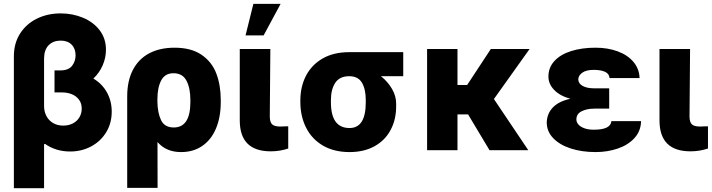

<svg xmlns="http://www.w3.org/2000/svg" viewBox="-20 -787 3733 1006"><path d="M535.2 -526.4Q535.2 -484.9 518.1 -445.1Q501 -405.3 469.2 -375.5Q515.6 -347.7 540.5 -302.5Q565.4 -257.3 565.4 -202.1Q565.4 -141.6 536.4 -94Q507.3 -46.4 457.5 -19.8Q407.7 6.8 347.7 6.8Q272.5 6.8 215.8 -33.2L210.9 -31.2V199.2H52.7V-492.2Q52.7 -560.1 85.2 -611.1Q117.7 -662.1 173.6 -689.5Q229.5 -716.8 297.9 -716.8Q359.9 -716.8 414.3 -694.3Q468.8 -671.9 502 -628.7Q535.2 -585.4 535.2 -526.4ZM311.5 -128.9Q340.3 -128.9 362.3 -140.6Q384.3 -152.3 396.2 -172.6Q408.2 -192.9 408.2 -217.8Q408.2 -245.6 394 -264.6Q379.9 -283.7 356.7 -293.2Q333.5 -302.7 305.7 -302.7H265.6V-418H294.9Q338.9 -418 357.4 -441.9Q376 -465.8 376 -497.1Q376 -532.2 355.2 -553.2Q334.5 -574.2 297.9 -574.2Q258.8 -574.2 235.1 -550.3Q211.4 -526.4 210.9 -481.4V-229.5Q211.4 -201.7 223.4 -178.7Q235.4 -155.8 258.1 -142.3Q280.8 -128.9 311.5 -128.9Z M894.5 -537.1Q981.4 -537.1 1035.6 -500.2Q1089.8 -463.4 1113.3 -402.1Q1136.7 -340.8 1136.7 -262.7V-252.9Q1136.7 -173.3 1111.8 -114Q1086.9 -54.7 1040 -22.5Q993.2 9.8 928.7 9.8Q850.1 9.8 805.2 -43L805.7 197.3H646.5V-282.2Q646.5 -363.3 676.3 -420.7Q706.1 -478 761.7 -507.6Q817.4 -537.1 894.5 -537.1ZM890.6 -119.1Q977.5 -119.1 977.5 -252.9V-262.7Q977.5 -325.2 957 -364.3Q936.5 -403.3 888.7 -403.3Q844.7 -403.3 824.7 -366Q804.7 -328.6 804.7 -265.6V-254.4Q805.7 -195.3 824 -157.2Q842.3 -119.1 890.6 -119.1Z M1396.5 -530.3 1393.6 -175.8Q1394 -146 1406.5 -135Q1418.9 -124 1448.2 -124Q1467.8 -124 1474.6 -125H1490.2V-8.8Q1446.3 5.9 1398.4 5.9Q1237.8 5.9 1236.3 -153.3V-530.3ZM1307.6 -766.6H1450.2L1361.3 -601.6H1266.6Z M1809.6 -513.7H2092.8V-387.7H1976.1Q2011.7 -359.4 2033.9 -321.3Q2056.2 -283.2 2055.7 -242.2V-232.4Q2056.2 -162.1 2027.3 -107.2Q1998.5 -52.2 1943.1 -21.2Q1887.7 9.8 1811.5 9.8Q1730.5 9.8 1672.6 -23.9Q1614.7 -57.6 1584.5 -116.7Q1554.2 -175.8 1553.7 -251V-262.7Q1554.2 -335 1584.2 -391.8Q1614.3 -448.7 1671.6 -481.2Q1729 -513.7 1809.6 -513.7ZM1811.5 -116.2Q1896.5 -116.2 1896.5 -251V-262.7Q1896.5 -319.3 1876.5 -353.5Q1856.4 -387.7 1809.6 -387.7Q1759.3 -387.7 1736.6 -353Q1713.9 -318.4 1713.9 -262.7V-251Q1713.9 -116.2 1811.5 -116.2Z M2377 -341.8H2427.7L2551.8 -530.3H2754.9L2567.9 -268.1L2748 0H2544.9L2432.6 -187.5H2377V0H2217.8V-530.3H2377Z M2968.3 -269.5Q2913.6 -284.7 2883.5 -315.9Q2853.5 -347.2 2853.5 -385.7Q2853.5 -433.6 2885.3 -467.8Q2917 -502 2972.9 -519.5Q3028.8 -537.1 3100.6 -537.1Q3164.1 -537.1 3216.1 -518.1Q3268.1 -499 3298.8 -462.9Q3329.6 -426.8 3331.1 -377.9H3173.8Q3172.4 -400.4 3150.4 -410.6Q3128.4 -420.9 3090.8 -420.9Q3052.2 -420.9 3031.5 -406.5Q3010.7 -392.1 3009.8 -371.1Q3010.7 -349.1 3033 -336.7Q3055.2 -324.2 3093.8 -324.2H3171.9V-217.8H3093.8Q3055.2 -217.8 3027.6 -204.1Q3000 -190.4 3000 -161.1Q3000 -147 3010.5 -134.8Q3021 -122.6 3041.7 -115Q3062.5 -107.4 3090.8 -107.4Q3136.2 -107.4 3158.7 -118.7Q3181.2 -129.9 3183.6 -152.3H3338.9Q3337.9 -100.6 3304.7 -64Q3271.5 -27.3 3217.3 -8.8Q3163.1 9.8 3100.6 9.8Q3028.8 9.8 2970.7 -9Q2912.6 -27.8 2878.9 -62.7Q2845.2 -97.7 2844.7 -144.5Q2845.7 -191.4 2876.7 -223.9Q2907.7 -256.3 2968.3 -269.5Z M3595.7 -530.3 3592.8 -175.8Q3593.3 -146 3605.7 -135Q3618.2 -124 3647.5 -124Q3667 -124 3673.8 -125H3689.5V-8.8Q3645.5 5.9 3597.7 5.9Q3437 5.9 3435.5 -153.3V-530.3Z"/></svg>

Font: Pretendard Std ExtraBold
Style: Regular
Weight: 800
Designer: Base glyphs from Inter by Rasmus Andersson; Hangeul glyphs from Noto Sans CJK(Source Han Sans) by Jang Soo-young and Kan
Foundry: Kil Hyung-jin
Version: Version 1.309